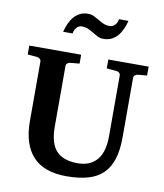

<svg xmlns="http://www.w3.org/2000/svg" viewBox="-98 -983 924 1079"><g transform="rotate(10 364.5 -444.0)"><path d="M649.9 -615.2Q641.6 -614.3 634.8 -608.4Q627.9 -602.5 627.9 -592.8V-253.9Q627.9 -180.2 611.3 -128.7Q594.7 -77.1 561 -44.9Q527.3 -12.7 475.8 1.7Q424.3 16.1 354 16.1Q225.1 16.1 162.1 -53Q99.1 -122.1 99.1 -253.9V-592.8Q99.1 -602.5 92 -608.4Q85 -614.3 76.2 -615.2L22 -620.1V-670.9H317.9V-620.1L264.2 -615.2Q255.9 -614.3 249 -608.4Q242.2 -602.5 242.2 -592.8V-246.1Q242.2 -152.3 281.7 -109.6Q321.3 -66.9 403.8 -66.9Q443.4 -66.9 471.2 -79.8Q499 -92.8 517.1 -116.2Q535.2 -139.6 543.5 -172.6Q551.8 -205.6 551.8 -246.1V-592.8Q551.8 -602.5 545.4 -608.4Q539.1 -614.3 529.8 -615.2L473.1 -620.1V-670.9H703.1V-620.1ZM546.9 -904.3Q540.5 -878.4 530.3 -856Q520 -833.5 505.4 -816.7Q490.7 -799.8 470.9 -790Q451.2 -780.3 425.8 -780.3Q406.2 -780.3 391.6 -787.8Q377 -795.4 362.5 -804.2Q348.1 -813 332 -820.6Q315.9 -828.1 293.9 -828.1Q277.3 -828.1 264.9 -814.5Q252.4 -800.8 250 -780.3H195.8Q202.1 -806.2 212.4 -828.6Q222.7 -851.1 237.3 -867.9Q252 -884.8 271.5 -894.5Q291 -904.3 315.9 -904.3Q335.4 -904.3 350.6 -897Q365.7 -889.6 380.1 -880.9Q394.5 -872.1 410.6 -864.7Q426.8 -857.4 448.7 -857.4Q456.5 -857.4 464.1 -861.1Q471.7 -864.7 477.5 -871.1Q483.4 -877.4 487.5 -886Q491.7 -894.5 492.7 -904.3Z"/></g></svg>

Font: Charis SIL Am
Style: Bold
Weight: 700
Foundry: SIL International
Version: Version 5.000